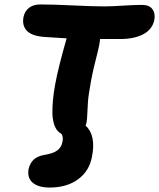

<svg xmlns="http://www.w3.org/2000/svg" viewBox="-20 -676 722 871"><path d="M205.1 174.8Q154.3 174.8 128.4 152.8Q102.5 130.9 109.9 89.8Q116.2 64 132.6 48.3Q148.9 32.7 180.2 26.9Q220.7 20.5 239.7 6.6Q258.8 -7.3 263.2 -32.2Q268.6 -53.7 258.8 -68.8Q221.7 -86.9 217.8 -158.2Q216.3 -216.3 230 -291.7Q243.7 -367.2 282.2 -502Q211.9 -505.9 175.8 -508.8Q122.6 -513.7 100.8 -537.6Q79.1 -561.5 86.9 -600.1Q92.3 -625.5 111.8 -640.6Q131.3 -655.8 163.1 -655.8Q218.3 -655.8 310.8 -651.4Q403.3 -647 453.1 -647Q486.3 -647 537.6 -650.4Q588.9 -653.8 624 -653.8Q657.2 -653.8 671.4 -634.5Q685.5 -615.2 680.2 -585.9Q670.9 -542 629.6 -520.5Q588.4 -499 525.9 -499H434.1Q432.6 -479.5 424.8 -446.8Q403.8 -367.7 392.3 -305.2Q380.9 -242.7 378.9 -213.1Q377 -183.6 376 -158.4Q375 -133.3 373 -123Q371.6 -114.7 368.2 -106Q391.6 -85.9 399.4 -49.8Q407.2 -13.7 397 36.1Q384.8 100.6 333.7 137.7Q282.7 174.8 205.1 174.8Z"/></svg>

Font: Shantell Sans Irregular Bouncy
Style: Bold Italic
Weight: 700
Italic angle: -11.31°
Designer: Stephen Nixon, Anya Danilova, Shantell Martin
Foundry: Arrow Type
Version: Version 1.006;[9816181b4]